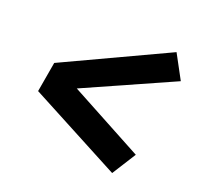

<svg xmlns="http://www.w3.org/2000/svg" viewBox="-90 -671 681 661"><g transform="rotate(20 250.0 -340.5)"><path d="M384 -107 48 -285 67 -395 450 -574 498 -485 170 -339 439 -194Z"/></g></svg>

Font: Iosevka Curly XBdObl
Style: Regular
Weight: 800
Italic angle: -9°
Monospace: yes
Designer: Belleve Invis
Foundry: Belleve Invis
Version: Version 11.1.0; ttfautohint (v1.8.3)